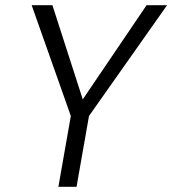

<svg xmlns="http://www.w3.org/2000/svg" viewBox="-20 -720 664 740"><path d="M205 0 253 -273 102 -700H182L299 -337L545 -700H624L323 -273L275 0Z"/></svg>

Font: DM Sans 16pt Light
Style: Italic
Weight: 300
Italic angle: -10°
Version: Version 4.004;gftools[0.9.30]